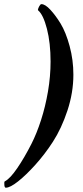

<svg xmlns="http://www.w3.org/2000/svg" viewBox="-34 -750 390 904"><path d="M311.5 -398.4Q311.5 -314.5 283.7 -230Q255.9 -145.5 214.8 -82Q176.8 -23.4 132.8 25.4Q88.9 74.2 51.3 104Q13.7 133.8 -6.8 133.8Q-13.7 133.8 -13.7 115.2V109.4Q-13.7 104.5 -10.7 103.5Q13.7 90.8 47.4 41.5Q81.1 -7.8 114.3 -73.2Q138.7 -121.1 159.2 -184.6Q179.7 -248 191.9 -319.3Q204.1 -390.6 204.1 -460Q204.1 -547.9 187 -614.3Q169.9 -680.7 145.5 -701.2Q144.5 -702.1 144.5 -704.1Q145.5 -710.9 150.9 -720.7Q156.2 -730.5 161.1 -730.5Q178.7 -730.5 203.1 -704.1Q227.5 -677.7 251 -639.6Q276.4 -597.7 293.9 -532.7Q311.5 -467.8 311.5 -398.4Z"/></svg>

Font: Crimson Text
Style: Bold Italic
Weight: 700
Italic angle: -11°
Designer: Sebastian Kosch
Foundry: Sebastian Kosch
Version: Version 1.100; ttfautohint (v1.8.4)